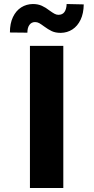

<svg xmlns="http://www.w3.org/2000/svg" viewBox="-20 -935 466 955"><path d="M294.9 0H128.9V-707H294.9ZM143.6 -915Q168.9 -915 188.2 -906.2Q207.5 -897.5 227.5 -881.8Q241.7 -871.6 251.2 -866.5Q260.7 -861.3 270.5 -861.3Q290.5 -861.3 300.5 -875.2Q310.5 -889.2 311.5 -915L396.5 -913.1Q396 -868.7 380.9 -836.9Q365.7 -805.2 340.1 -788.6Q314.5 -772 282.2 -771.5Q255.9 -771.5 237.8 -780Q219.7 -788.6 199.2 -803.7Q184.1 -814.9 174.8 -820.1Q165.5 -825.2 154.3 -825.2Q136.7 -825.2 126.5 -811.3Q116.2 -797.4 116.2 -772.5L29.3 -773.4Q29.3 -818.4 44.4 -850.1Q59.6 -881.8 85.4 -898.2Q111.3 -914.6 143.6 -915Z"/></svg>

Font: Pretendard Std ExtraBold
Style: Regular
Weight: 800
Designer: Base glyphs from Inter by Rasmus Andersson; Hangeul glyphs from Noto Sans CJK(Source Han Sans) by Jang Soo-young and Kan
Foundry: Kil Hyung-jin
Version: Version 1.309